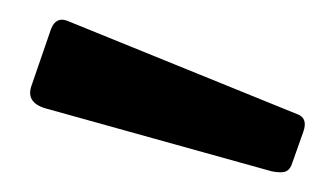

<svg xmlns="http://www.w3.org/2000/svg" viewBox="-20 -772 339 195"><path d="M32 -743Q37 -755 48 -751L282 -656Q293 -652 288 -638L277 -607Q275 -600 270.5 -598Q266 -596 256 -598L26 -662Q6 -668 12 -685Z"/></svg>

Font: Libre Franklin Thin SemiBold
Style: Regular
Weight: 600
Version: Version 3.000